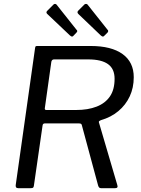

<svg xmlns="http://www.w3.org/2000/svg" viewBox="-20 -982 736 1002"><path d="M592 -17Q598 0 581 0H507Q501 0 497.5 -3.5Q494 -7 492 -14L407 -329Q406 -334 402.5 -336Q399 -338 390 -338H214Q203 -338 202 -326L157 -14Q156 -5 152.5 -2.5Q149 0 140 0H75Q67 0 64 -4.5Q61 -9 62 -16L163 -731Q164 -738 166 -740Q168 -742 174 -742H453Q561 -742 619.5 -700Q678 -658 678 -579Q678 -524 657 -479Q636 -434 597.5 -402Q559 -370 507 -355Q500 -352 497.5 -349.5Q495 -347 496 -344L592 -17ZM378 -408Q439 -408 484 -425.5Q529 -443 553.5 -478.5Q578 -514 578 -571Q578 -623 543.5 -647.5Q509 -672 441 -672H262Q251 -672 248 -660L214 -418Q213 -413 215 -410.5Q217 -408 221 -408H378ZM260 -959Q263 -962 268 -961.5Q273 -961 275 -958L379 -827Q382 -825 383 -821Q384 -817 380 -813L362 -794Q358 -790 354 -791.5Q350 -793 345 -797L230 -906Q217 -916 226 -925ZM421 -959Q425 -962 430 -961.5Q435 -961 437 -958L541 -827Q544 -825 544.5 -821Q545 -817 542 -813L523 -794Q519 -790 515 -791.5Q511 -793 506 -797L392 -906Q379 -917 388 -926Z"/></svg>

Font: Libre Franklin
Style: Italic
Weight: 400
Italic angle: -8°
Designer: Pablo Impallari, Rodrigo Fuenzalida, Nhung Nguyen
Foundry: Impallari Type
Version: Version 3.000